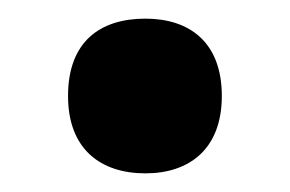

<svg xmlns="http://www.w3.org/2000/svg" viewBox="-20 -456 311 206"><path d="M53 -353C53 -296 88 -270 136 -270C183 -270 218 -296 218 -353C218 -411 183 -436 136 -436C87 -436 53 -411 53 -353Z"/></svg>

Font: Noto Sans Georgian SemiCondensed Bold
Style: Regular
Weight: 700
Width: 4
Designer: Monotype Design Team, Akaki Razmadze
Foundry: Google LLC
Version: Version 2.005